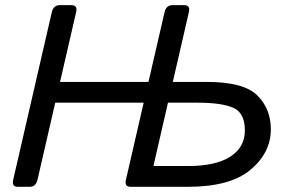

<svg xmlns="http://www.w3.org/2000/svg" viewBox="-20 -720 1113 740"><path d="M48.8 0Q24.4 0 30.8 -26.9L179.7 -673.3Q186 -700.2 210.4 -700.2H255.4Q279.8 -700.2 273.4 -673.3L211.4 -404.3H552.2L614.3 -673.3Q620.6 -700.2 645 -700.2H689.9Q714.4 -700.2 708 -673.3L646 -404.3H776.9Q919.4 -404.3 971.7 -352.3Q1023.9 -300.3 1023.9 -221.7Q1023.9 -131.8 945.8 -65.9Q867.7 0 703.1 0H483.4Q459 0 465.3 -26.9L533.7 -324.2H192.9L124.5 -26.9Q118.2 0 93.8 0ZM571.3 -80.1H706.1Q811 -80.1 867.4 -116.2Q923.8 -152.3 923.8 -216.8Q923.8 -285.6 878.4 -304.9Q833 -324.2 742.7 -324.2H627.4Z"/></svg>

Font: Istok
Style: Italic
Weight: 500
Italic angle: -13°
Designer: Andrey V. Panov
Foundry: Andrey V. Panov
Version: Version 1.0.3